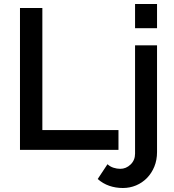

<svg xmlns="http://www.w3.org/2000/svg" viewBox="-20 -750 873 961"><path d="M595 191Q559 191 527 180Q495 169 469 146L518 72Q531 84 548 89.5Q565 95 582 95Q611 95 633.5 73.5Q656 52 656 19V-523H766V11Q766 51 752.5 84Q739 117 715.5 141Q692 165 661 178Q630 191 595 191ZM656 -609V-730H766V-609ZM80 0V-710H192V-99H573V0Z"/></svg>

Font: IngvarSans
Style: Regular
Weight: 600
Version: Version 3.000